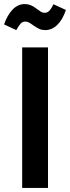

<svg xmlns="http://www.w3.org/2000/svg" viewBox="-49 -924 344 944"><path d="M187 0H60V-691H187ZM118 -797Q103 -808 94 -813Q85 -818 75 -818Q62 -818 53 -808.5Q44 -799 31 -776L-29 -804Q-13 -850 13 -877Q39 -904 73 -904Q102 -904 128 -883Q144 -871 152.5 -866Q161 -861 171 -861Q184 -861 193.5 -871Q203 -881 214 -903L275 -875Q259 -827 232.5 -801.5Q206 -776 173 -776Q157 -776 145 -781.5Q133 -787 118 -797Z"/></svg>

Font: Fira Sans Compressed Medium
Style: Regular
Weight: 500
Width: 1
Designer: bBox Type GmbH & Carrois Corporate GbR & Edenspiekermann AG
Foundry: bBox Type GmbH & Carrois Corporate GbR & Edenspiekermann AG
Version: Version 4.301